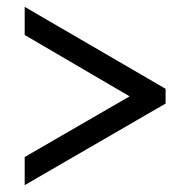

<svg xmlns="http://www.w3.org/2000/svg" viewBox="-20 -638 555 560"><path d="M52 -98V-180L358 -357L52 -536V-618L463 -379V-336Z"/></svg>

Font: Noto Serif Myanmar SemiCondensed ExtraBold
Style: Regular
Weight: 800
Width: 4
Designer: Ben Mitchell and the Monotype Design Team
Foundry: Monotype Imaging Inc.
Version: Version 2.106; ttfautohint (v1.8.4.7-5d5b)